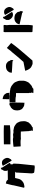

<svg xmlns="http://www.w3.org/2000/svg" viewBox="2034 -2896 932 5040"><g transform="rotate(-90 2500.0 -376.0)"><path d="M129 -201Q121 -199 112 -202.5Q103 -206 91 -209Q108 -280 123.5 -348Q139 -416 155 -484Q153 -484 157 -504.5Q161 -525 168.5 -556Q176 -587 184 -617.5Q192 -648 197.5 -668.5Q203 -689 203 -689Q217 -685 221.5 -683.5Q226 -682 239 -680Q277 -674 300 -640Q302 -638 303 -636Q425 -639 546 -639H550Q546 -646 542.5 -653Q539 -660 537 -668Q535 -670 535 -673Q535 -687 535 -701Q535 -715 536 -729Q536 -733 538.5 -737.5Q541 -742 543 -746Q549 -757 555.5 -767.5Q562 -778 569 -789Q565 -791 560 -792Q563 -794 564.5 -796Q566 -798 568 -799Q576 -804 584.5 -808.5Q593 -813 601 -818Q605 -820 609 -821.5Q613 -823 617 -818Q623 -810 616 -801Q615 -800 614 -797Q625 -779 638 -758Q661 -722 684.5 -685.5Q708 -649 731 -612Q732 -610 733 -607.5Q734 -605 735 -603Q737 -599 739.5 -595.5Q742 -592 746 -587Q745 -587 744.5 -584.5Q744 -582 742 -580Q732 -573 719 -568Q715 -567 712 -566Q709 -565 706 -563V-509Q720 -505 723 -495.5Q726 -486 725 -462Q722 -344 707.5 -226.5Q693 -109 683 7Q682 19 680.5 33Q679 47 677 64Q664 65 651 68Q638 71 626 70Q597 68 568.5 64.5Q540 61 511 58Q491 56 484.5 49Q478 42 473 21Q466 -14 470 -49.5Q474 -85 475 -120Q477 -167 480 -215Q483 -263 485 -311Q487 -337 488.5 -361Q490 -385 490 -409Q490 -423 496 -430Q502 -437 513 -443Q513 -443 512.5 -443.5Q512 -444 512 -445Q498 -444 489 -444.5Q480 -445 480 -446H348Q342 -425 337 -403Q332 -381 327 -360Q317 -314 291.5 -284.5Q266 -255 234 -234Q209 -218 182 -212Q155 -206 129 -201ZM779 -573Q771 -590 761 -604.5Q751 -619 741 -635Q722 -667 704 -700.5Q686 -734 666 -768Q674 -771 680.5 -773.5Q687 -776 693 -779Q710 -790 729.5 -791Q749 -792 768 -790Q800 -786 826 -760Q842 -744 852.5 -726Q863 -708 870 -688Q875 -675 875.5 -661Q876 -647 874 -633Q871 -620 866.5 -606Q862 -592 851 -581Q847 -577 844.5 -573Q842 -569 842 -563Q842 -556 835 -553Q828 -550 821.5 -546Q815 -542 808 -539Q804 -537 800.5 -537.5Q797 -538 796 -543Q796 -553 789.5 -559.5Q783 -566 779 -573Z M1269 -741Q1343 -742 1417.5 -743Q1492 -744 1566 -744Q1607 -744 1648 -742.5Q1689 -741 1732 -739V-582Q1695 -578 1656.5 -575Q1618 -572 1581 -569Q1548 -568 1523 -568Q1498 -568 1498 -569H1231V-739Q1241 -741 1251 -741Q1261 -741 1269 -741ZM1600 21Q1596 22 1592 20Q1588 18 1583 17Q1593 0 1593 -14Q1593 -28 1581 -42Q1583 -45 1585.5 -48Q1588 -51 1591 -55Q1584 -59 1582 -64.5Q1580 -70 1579 -77Q1576 -132 1573 -186Q1570 -240 1567 -295Q1544 -296 1521 -296Q1498 -296 1475 -296Q1455 -297 1435.5 -296.5Q1416 -296 1396 -295Q1390 -295 1385.5 -294Q1381 -293 1376 -294Q1329 -304 1281 -302.5Q1233 -301 1185 -299Q1184 -299 1181.5 -300Q1179 -301 1177 -302L1167 -486Q1174 -488 1199 -491Q1224 -494 1256.5 -497Q1289 -500 1320 -501.5Q1351 -503 1371 -502.5Q1391 -502 1390 -499Q1412 -493 1433.5 -495Q1455 -497 1476 -499Q1497 -501 1515 -494Q1535 -487 1554.5 -488Q1574 -489 1592.5 -490Q1611 -491 1627 -482Q1634 -481 1640 -481Q1646 -481 1652 -479Q1685 -474 1712 -458.5Q1739 -443 1764 -423Q1789 -404 1802.5 -377.5Q1816 -351 1827 -322Q1832 -309 1833.5 -294Q1835 -279 1836 -265Q1837 -257 1837 -248.5Q1837 -240 1838 -232Q1843 -195 1833 -160.5Q1823 -126 1806 -93Q1803 -88 1798 -83Q1793 -78 1788 -73Q1779 -64 1770 -54Q1761 -44 1751 -35Q1744 -29 1735.5 -24Q1727 -19 1719 -13Q1710 -8 1700.5 -5Q1691 -2 1686 9Q1685 13 1677.5 15Q1670 17 1665 18Q1632 21 1600 21Z M2555 -597Q2552 -597 2549 -596Q2546 -595 2543 -595Q2511 -597 2479 -598.5Q2447 -600 2415 -601L2419 -772Q2424 -772 2429 -771.5Q2434 -771 2439 -770Q2479 -764 2512 -745.5Q2545 -727 2565 -687Q2567 -684 2569 -680.5Q2571 -677 2573 -673Q2575 -671 2577 -665Q2578 -658 2579 -650.5Q2580 -643 2581 -635Q2584 -618 2583 -603Q2583 -600 2580.5 -597.5Q2578 -595 2578 -594Q2570 -595 2565 -595.5Q2560 -596 2555 -597ZM2180 -247Q2161 -262 2148.5 -282.5Q2136 -303 2129 -328Q2121 -359 2121 -389Q2121 -419 2127 -450Q2134 -491 2163 -521Q2177 -537 2193 -550.5Q2209 -564 2231 -570Q2238 -572 2244.5 -575.5Q2251 -579 2255 -586Q2261 -595 2272 -594Q2283 -593 2294 -592.5Q2305 -592 2316 -591Q2322 -590 2326.5 -587.5Q2331 -585 2327 -578Q2320 -565 2323.5 -552Q2327 -539 2326 -526Q2325 -500 2326.5 -473.5Q2328 -447 2328 -420Q2327 -366 2326 -311Q2325 -256 2323 -199Q2312 -201 2301.5 -202.5Q2291 -204 2282 -204Q2252 -204 2227 -217Q2202 -230 2180 -247ZM2496 -423Q2458 -434 2419 -434.5Q2380 -435 2341 -436Q2339 -436 2335 -438V-588Q2341 -590 2361 -591Q2381 -592 2407.5 -593Q2434 -594 2459.5 -594Q2485 -594 2501 -593Q2517 -592 2516 -589Q2540 -581 2564.5 -584Q2589 -587 2610 -582Q2619 -582 2628 -581Q2637 -580 2646 -577Q2651 -576 2655.5 -575Q2660 -574 2664 -573Q2676 -573 2687 -572Q2698 -571 2708 -565V-564Q2742 -554 2770 -535Q2798 -516 2823 -493Q2852 -468 2867 -434.5Q2882 -401 2894 -366Q2899 -350 2900 -332Q2901 -314 2901 -297Q2901 -287 2900.5 -277Q2900 -267 2901 -256Q2904 -210 2890 -169.5Q2876 -129 2853 -91Q2849 -84 2842.5 -78.5Q2836 -73 2830 -67Q2818 -57 2806.5 -45.5Q2795 -34 2782 -23Q2774 -16 2763.5 -10.5Q2753 -5 2742 0Q2731 6 2719 9Q2707 12 2700 26Q2699 30 2690 32.5Q2681 35 2674 35Q2635 37 2595 35Q2591 35 2586.5 33Q2582 31 2575 28Q2589 8 2590 -8.5Q2591 -25 2577 -43Q2579 -46 2582.5 -50.5Q2586 -55 2589 -59Q2581 -63 2579 -69.5Q2577 -76 2577 -86V-420L2576 -421Q2560 -422 2544 -422Q2528 -422 2512 -423Q2508 -423 2504 -422.5Q2500 -422 2496 -423Z M3124 -599Q3125 -601 3126 -603Q3127 -605 3128 -606Q3133 -614 3138 -619Q3161 -655 3195.5 -669.5Q3230 -684 3270 -686Q3288 -687 3305.5 -685Q3323 -683 3340 -678Q3342 -678 3346 -676Q3360 -666 3373.5 -656.5Q3387 -647 3400 -636Q3404 -633 3406.5 -627.5Q3409 -622 3411 -617Q3417 -604 3423 -590Q3429 -576 3436 -562Q3438 -564 3445 -568Q3445 -564 3446 -561Q3447 -558 3446 -556Q3445 -545 3443.5 -533.5Q3442 -522 3441 -511Q3440 -506 3438.5 -501.5Q3437 -497 3430 -495Q3417 -494 3415 -508Q3414 -509 3414 -510Q3414 -511 3412 -513Q3399 -514 3385.5 -515Q3372 -516 3358 -517Q3306 -520 3254 -522.5Q3202 -525 3150 -529Q3147 -529 3144 -530Q3141 -531 3139 -531H3116Q3115 -532 3113 -534.5Q3111 -537 3111 -540Q3112 -548 3113.5 -556Q3115 -564 3116 -571Q3118 -578 3120 -585Q3122 -592 3124 -599ZM3879 -531Q3823 -451 3749 -361.5Q3675 -272 3596.5 -182Q3518 -92 3448 -10L3442 -3V-1Q3441 0 3439 2.5Q3437 5 3433 7V8Q3433 7 3432 7V8Q3421 10 3409.5 11Q3398 12 3387 13H3346Q3342 13 3339.5 12Q3337 11 3334 10Q3329 8 3323.5 6Q3318 4 3313 2Q3255 -17 3221.5 -58.5Q3188 -100 3170 -155Q3168 -161 3166.5 -167.5Q3165 -174 3163 -181L3394 -226Q3394 -226 3394 -225.5Q3394 -225 3395 -225Q3403 -235 3410.5 -244Q3418 -253 3425 -260Q3457 -293 3481.5 -323.5Q3506 -354 3530 -380Q3530 -380 3546.5 -400Q3563 -420 3590 -452.5Q3617 -485 3648 -523Q3656 -533 3664.5 -540.5Q3673 -548 3680 -557Q3705 -590 3717 -606Q3729 -622 3734 -628.5Q3739 -635 3742 -639Q3745 -643 3753 -650.5Q3761 -658 3764 -661Q3779 -646 3804.5 -624Q3830 -602 3855 -581.5Q3880 -561 3892 -549Q3890 -546 3887.5 -543Q3885 -540 3879 -531Z M4497 -672Q4497 -677 4499.5 -681Q4502 -685 4504 -689Q4510 -700 4516.5 -710.5Q4523 -721 4530 -733Q4529 -733 4521 -736Q4524 -738 4525.5 -740Q4527 -742 4529 -743Q4537 -748 4545.5 -752.5Q4554 -757 4562 -761Q4566 -763 4570 -764.5Q4574 -766 4578 -761Q4585 -753 4577 -745Q4577 -745 4575 -741Q4586 -722 4599 -702Q4622 -665 4645.5 -628.5Q4669 -592 4692 -555Q4694 -549 4696 -546Q4698 -543 4700.5 -539.5Q4703 -536 4707 -531Q4706 -530 4705.5 -527.5Q4705 -525 4703 -523Q4698 -519 4692 -516.5Q4686 -514 4680 -512Q4674 -509 4668 -507Q4662 -505 4657 -503Q4654 -502 4650 -502H4636Q4601 -501 4574 -517.5Q4547 -534 4526 -560Q4517 -572 4510 -584.5Q4503 -597 4498 -611Q4496 -615 4496 -617Q4496 -631 4496 -644.5Q4496 -658 4497 -672ZM4365 -724Q4365 -713 4363.5 -702Q4362 -691 4360 -680Q4360 -674 4359.5 -668Q4359 -662 4360 -656Q4368 -599 4366 -542.5Q4364 -486 4365 -428Q4366 -372 4366 -315.5Q4366 -259 4366 -203Q4366 -175 4366 -145.5Q4366 -116 4365 -88Q4364 -66 4361.5 -44.5Q4359 -23 4357 -2Q4356 13 4353.5 16Q4351 19 4336 18Q4320 17 4304 16Q4288 15 4273 14Q4255 12 4237 12Q4219 12 4201 11Q4184 11 4180 6.5Q4176 2 4176 -15Q4176 -51 4177 -88Q4178 -125 4176 -162V-669Q4176 -688 4175.5 -707.5Q4175 -727 4185 -749Q4206 -749 4227.5 -747.5Q4249 -746 4270 -746Q4304 -746 4338 -749Q4355 -749 4360 -745Q4365 -741 4365 -724ZM4740 -517Q4732 -533 4722 -548Q4712 -563 4702 -579Q4683 -611 4665 -644Q4647 -677 4627 -711Q4635 -714 4641.5 -716.5Q4648 -719 4654 -723Q4671 -734 4690.5 -734.5Q4710 -735 4729 -733Q4761 -729 4787 -703Q4803 -688 4813.5 -670Q4824 -652 4831 -631Q4836 -618 4836.5 -604Q4837 -590 4835 -577Q4832 -563 4827.5 -549Q4823 -535 4812 -524Q4809 -520 4806.5 -516Q4804 -512 4803 -506Q4803 -499 4796 -496Q4789 -493 4782.5 -489Q4776 -485 4769 -482Q4765 -481 4761.5 -481Q4758 -481 4757 -486Q4757 -497 4750.5 -503Q4744 -509 4740 -517ZM4411 -403 4422 -415Q4453 -448 4491 -457.5Q4529 -467 4572 -462Q4590 -459 4608 -454.5Q4626 -450 4642 -442Q4647 -441 4649 -438Q4661 -426 4673.5 -414Q4686 -402 4698 -388Q4701 -384 4703 -378Q4705 -372 4706 -366Q4711 -351 4714.5 -336Q4718 -321 4722 -305Q4724 -305 4726.5 -306.5Q4729 -308 4733 -309Q4732 -305 4732.5 -302Q4733 -299 4732 -297Q4729 -285 4725.5 -273.5Q4722 -262 4719 -251Q4718 -245 4715.5 -240.5Q4713 -236 4705 -237Q4693 -237 4691 -252Q4691 -254 4690 -258Q4677 -261 4662.5 -264.5Q4648 -268 4634 -271Q4581 -283 4527 -295Q4473 -307 4420 -319Q4417 -320 4414 -321Q4411 -322 4409 -323Q4404 -325 4398.5 -325.5Q4393 -326 4385 -327Q4385 -328 4383 -331Q4381 -334 4382 -337Q4384 -345 4386.5 -353Q4389 -361 4392 -368Q4395 -376 4398.5 -382.5Q4402 -389 4405 -396Q4406 -398 4408 -400Q4410 -402 4411 -403Z"/></g></svg>

Font: Palette Mosaic
Style: Regular
Weight: 400
Designer: Shibuyafont
Version: Version 1.001